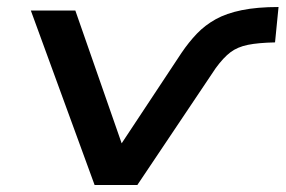

<svg xmlns="http://www.w3.org/2000/svg" viewBox="-20 -528 815 548"><path d="M250 0 68 -498H195L330 -111H322L498 -377Q519 -408 542 -432Q565 -456 595.5 -473Q626 -490 670 -499Q714 -508 775 -508L765 -407Q717 -406 687.5 -400Q658 -394 638 -379Q618 -364 596 -334L372 0Z"/></svg>

Font: Nunito Sans 7pt Expanded SemiBold
Style: Italic
Weight: 600
Width: 7
Italic angle: -9°
Designer: Vernon Adams
Foundry: Vernon Adams
Version: Version 3.101;gftools[0.9.27]